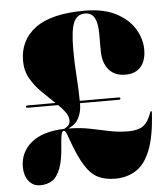

<svg xmlns="http://www.w3.org/2000/svg" viewBox="-52 -757 708 813"><g transform="rotate(-5 302.0 -350.0)"><path d="M19.5 -72.5Q19.5 -137 68.5 -176.8Q117.5 -216.5 208.5 -219Q221 -225.5 227.2 -233.2Q233.5 -241 233.5 -253Q233.5 -270 221.5 -287Q209.5 -304 191.5 -321.5H62Q55 -321.5 55 -326.5Q55 -331.5 62 -331.5H181Q155.5 -355.5 127.2 -383Q99 -410.5 79.2 -444.5Q59.5 -478.5 59.5 -521Q59.5 -608 127.2 -659Q195 -710 337.5 -710Q418.5 -710 471.2 -682.2Q524 -654.5 549.5 -611.8Q575 -569 575 -524Q575 -478 552.5 -451.5Q530 -425 487 -425Q441 -425 416 -454.5Q391 -484 391 -536V-607.5Q391 -652 378.5 -675Q366 -698 337.5 -698Q304.5 -698 290 -665.2Q275.5 -632.5 275.5 -549.5Q275.5 -494.5 279.5 -438.8Q283.5 -383 284 -331.5H450Q456.5 -331.5 456.5 -326.5Q456.5 -321.5 450 -321.5H284Q284 -317 284 -313Q283.5 -285.5 270.8 -259.2Q258 -233 226 -219Q276 -218.5 317.5 -210Q359 -201.5 398 -193.2Q437 -185 478.5 -185Q520.5 -185 542.2 -201.5Q564 -218 577 -257Q578.5 -262.5 581.5 -261.5Q584 -261 584 -256Q578 -153 554.5 -95Q531 -37 492.8 -13.5Q454.5 10 405 10Q362 10 331.5 -5.5Q301 -21 276 -61.8Q251 -102.5 224.5 -178Q217.5 -198.5 213.8 -204.8Q210 -211 205 -211Q199.5 -211 196 -199.5Q192.5 -188 190 -154Q186 -88 172.2 -52.5Q158.5 -17 137 -3.5Q115.5 10 87 10Q55.5 10 37.5 -13.8Q19.5 -37.5 19.5 -72.5Z"/></g></svg>

Font: Fraunces 144pt S000 Black
Style: Regular
Weight: 900
Version: Version 1.000; ttfautohint (v1.8.3)